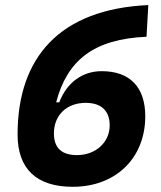

<svg xmlns="http://www.w3.org/2000/svg" viewBox="-20 -716 626 746"><path d="M262.7 9.8C430.2 9.8 544.4 -102.1 544.4 -264.2C544.4 -376.5 485.8 -439.5 375 -439.5C300.8 -439.5 239.3 -395.5 210.4 -318.4H198.2C240.7 -481.4 344.2 -564.5 549.3 -573.2L556.2 -696.3C212.9 -680.7 48.3 -493.7 48.3 -193.4C48.3 -59.6 122.1 9.8 262.7 9.8ZM279.3 -113.3C219.2 -113.3 189.5 -141.6 189.5 -197.8C189.5 -268.6 239.3 -316.4 313 -316.4C374 -316.4 406.2 -285.2 406.2 -228.5C406.2 -163.1 351.6 -113.3 279.3 -113.3Z"/></svg>

Font: Cascadia Code NF
Style: Bold Italic
Weight: 700
Italic angle: -10°
Monospace: yes
Designer: Aaron Bell
Foundry: Saja Typeworks
Version: Version 2404.023